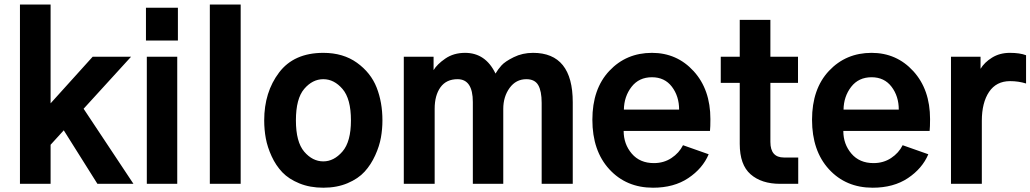

<svg xmlns="http://www.w3.org/2000/svg" viewBox="-20 -832 4664 869"><path d="M70.3 0V-811.5H209V-364.3L399.4 -575.2H573.2L358.4 -339.8L584 0H420.9L268.6 -242.2L209 -176.8V0Z M640.6 -648.4V-796.9H785.2V-648.4ZM644.5 0V-575.2H782.2V0Z M929.7 0V-811.5H1069.3V0Z M1319.3 -287.1Q1319.3 -189.5 1356.9 -145.5Q1394.5 -101.6 1443.4 -101.6Q1491.2 -101.6 1529.8 -146Q1568.4 -190.4 1568.4 -287.1Q1568.4 -384.8 1530.3 -429.2Q1492.2 -473.6 1443.4 -473.6Q1394.5 -473.6 1356.9 -429.7Q1319.3 -385.7 1319.3 -287.1ZM1175.8 -287.1Q1175.8 -415 1243.2 -503.9Q1310.5 -592.8 1443.4 -592.8Q1533.2 -592.8 1595.7 -547.9Q1658.2 -502.9 1684.6 -436Q1710.9 -369.1 1710.9 -287.1Q1710.9 -248 1704.1 -209.5Q1697.3 -170.9 1678.2 -128.9Q1659.2 -86.9 1630.4 -55.2Q1601.6 -23.4 1553.2 -2.9Q1504.9 17.6 1443.4 17.6Q1382.8 17.6 1335 -2Q1287.1 -21.5 1257.8 -52.2Q1228.5 -83 1209.5 -124.5Q1190.4 -166 1183.1 -205.6Q1175.8 -245.1 1175.8 -287.1Z M1807.6 0V-575.2H1942.4V-514.6Q1958 -541 1995.6 -566.9Q2033.2 -592.8 2085 -592.8Q2177.7 -592.8 2222.7 -499Q2233.4 -517.6 2249.5 -535.6Q2265.6 -553.7 2305.2 -573.2Q2344.7 -592.8 2392.6 -592.8Q2572.3 -592.8 2572.3 -369.1V0H2431.6V-366.2Q2431.6 -419.9 2416 -446.8Q2400.4 -473.6 2362.3 -473.6Q2315.4 -473.6 2286.6 -434.1Q2257.8 -394.5 2257.8 -338.9V0H2120.1V-370.1Q2120.1 -473.6 2050.8 -473.6Q2000 -473.6 1973.6 -437Q1947.3 -400.4 1947.3 -339.8V0Z M2661.1 -290Q2661.1 -429.7 2737.8 -511.2Q2814.5 -592.8 2930.7 -592.8Q3043.9 -592.8 3119.6 -509.8Q3195.3 -426.8 3195.3 -293Q3195.3 -256.8 3193.4 -239.3H2802.7Q2802.7 -179.7 2839.4 -136.7Q2876 -93.8 2939.5 -93.8Q2984.4 -93.8 3019 -116.7Q3053.7 -139.6 3071.3 -174.8L3187.5 -133.8Q3160.2 -69.3 3095.2 -25.9Q3030.3 17.6 2935.5 17.6Q2814.5 17.6 2737.8 -65.9Q2661.1 -149.4 2661.1 -290ZM2803.7 -335.9H3053.7Q3053.7 -396.5 3021 -439.5Q2988.3 -482.4 2930.7 -482.4Q2872.1 -482.4 2838.4 -439Q2804.7 -395.5 2803.7 -335.9Z M3242.2 -457V-575.2H3328.1V-742.2H3466.8V-575.2H3591.8V-457H3466.8V-189.5Q3466.8 -119.1 3528.3 -119.1H3592.8V0H3510.7Q3426.8 0 3377.4 -43Q3328.1 -85.9 3328.1 -180.7V-457Z M3655.3 -290Q3655.3 -429.7 3731.9 -511.2Q3808.6 -592.8 3924.8 -592.8Q4038.1 -592.8 4113.8 -509.8Q4189.5 -426.8 4189.5 -293Q4189.5 -256.8 4187.5 -239.3H3796.9Q3796.9 -179.7 3833.5 -136.7Q3870.1 -93.8 3933.6 -93.8Q3978.5 -93.8 4013.2 -116.7Q4047.9 -139.6 4065.4 -174.8L4181.6 -133.8Q4154.3 -69.3 4089.4 -25.9Q4024.4 17.6 3929.7 17.6Q3808.6 17.6 3731.9 -65.9Q3655.3 -149.4 3655.3 -290ZM3797.9 -335.9H4047.9Q4047.9 -396.5 4015.1 -439.5Q3982.4 -482.4 3924.8 -482.4Q3866.2 -482.4 3832.5 -439Q3798.8 -395.5 3797.9 -335.9Z M4284.2 0V-575.2H4418V-520.5Q4435.5 -549.8 4470.2 -571.3Q4504.9 -592.8 4550.8 -592.8Q4595.7 -592.8 4624 -582V-454.1Q4589.8 -464.8 4551.8 -464.8Q4489.3 -464.8 4456.5 -416Q4423.8 -367.2 4423.8 -285.2V0Z"/></svg>

Font: Gothic A1 ExtraBold
Style: Regular
Weight: 800
Designer: HanYang I&C Co.,Ltd.
Foundry: HanYang I&C Co.,Ltd.
Version: Version 2.50